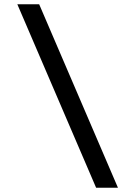

<svg xmlns="http://www.w3.org/2000/svg" viewBox="-20 -706 636 897"><path d="M429 171 61 -686H163L531 171Z"/></svg>

Font: Chivo Medium SemiBold
Style: Italic
Weight: 600
Italic angle: -8.05°
Version: Version 2.002